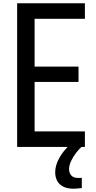

<svg xmlns="http://www.w3.org/2000/svg" viewBox="-20 -848 588 1176"><path d="M85 52V-828H500V-733H192V-440H461V-346H192V-43H500V52ZM433 308Q390 308 364.5 293.5Q339 279 328.5 256.5Q318 234 318 207Q318 165 343 120Q368 75 408 39L480 51Q465 64 447 87Q429 110 416 137Q403 164 403 188Q403 210 416 226Q429 242 461 242Q463 242 469.5 242Q476 242 481 240V304Q463 305 453.5 306.5Q444 308 433 308Z"/></svg>

Font: Farlight84_Sys_V01
Style: Regular
Weight: 400
Designer: Ryoko NISHIZUKA  (kana, bopomofo & ideographs); Paul D. Hunt (Latin, Greek & Cyrillic); Sandoll Communications , Soo-you
Foundry: Adobe
Version: Version 2.004;October 29, 2024;FontCreator 14.0.0.2814 64-bi